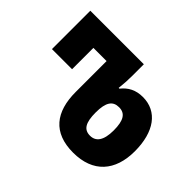

<svg xmlns="http://www.w3.org/2000/svg" viewBox="-146 -969 1235 1235"><g transform="rotate(45 471.0 -352.0)"><path d="M625 10C806 10 900 -99 900 -277C900 -454 821 -561 690 -561C625 -561 580 -536 545 -492H538C543 -535 545 -572 545 -612V-714H58V-365H241V-559H361V-278C361 -97 443 10 625 10ZM625 -144C569 -144 545 -183 545 -276C545 -369 572 -406 628 -406C683 -406 709 -368 709 -276C709 -183 677 -144 625 -144Z"/></g></svg>

Font: Noto Sans Georgian SemiCondensed Black
Style: Regular
Weight: 900
Width: 4
Designer: Monotype Design Team, Akaki Razmadze
Foundry: Google LLC
Version: Version 2.005